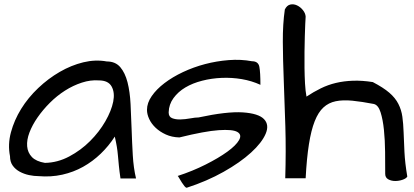

<svg xmlns="http://www.w3.org/2000/svg" viewBox="-20 -836 1923 891"><path d="M512.7 -202.1Q484.4 -158.2 447.3 -122.6Q410.2 -86.9 365.7 -62Q321.3 -37.1 269 -25.4Q216.8 -13.7 159.2 -18.6Q138.7 -18.6 115.2 -23.4Q91.8 -28.3 71.8 -39.1Q51.8 -49.8 39.1 -67.4Q26.4 -85 26.4 -111.3Q15.6 -166 30.8 -222.2Q45.9 -278.3 78.1 -330.6Q110.4 -382.8 157.2 -427.2Q204.1 -471.7 257.3 -502.4Q310.5 -533.2 366.7 -546.9Q422.9 -560.5 475.6 -550.8Q515.6 -550.8 538.1 -524.4Q560.5 -498 571.8 -454.1Q583 -410.2 585.9 -353Q588.9 -295.9 590.8 -235.4Q592.8 -174.8 596.2 -115.7Q599.6 -56.6 611.3 -7.8H539.1Q534.2 -41 531.7 -66.4Q529.3 -91.8 527.3 -113.8Q525.4 -135.7 522 -156.2Q518.6 -176.8 512.7 -202.1ZM438.5 -462.9Q400.4 -465.8 359.9 -452.6Q319.3 -439.5 281.7 -415.5Q244.1 -391.6 211.4 -358.9Q178.7 -326.2 154.3 -291Q129.9 -255.9 116.7 -221.2Q103.5 -186.5 106 -157.2Q108.4 -127.9 127.9 -107.4Q147.5 -86.9 188.5 -80.1Q247.1 -81.1 301.3 -109.9Q355.5 -138.7 397.9 -181.2Q440.4 -223.6 468.8 -272.9Q497.1 -322.3 505.4 -364.3Q513.7 -406.2 498 -434.6Q482.4 -462.9 438.5 -462.9Z M804.7 -19.5Q874 -42 934.1 -72.3Q994.1 -102.5 1034.7 -131.8Q1075.2 -161.1 1089.4 -186Q1103.5 -210.9 1081.5 -223.6Q1059.6 -236.3 995.1 -231.9Q930.7 -227.5 812.5 -198.2Q777.3 -199.2 749.5 -211.9Q721.7 -224.6 702.1 -243.2Q682.6 -261.7 672.4 -283.7Q662.1 -305.7 662.1 -326.2Q662.1 -358.4 684.1 -390.1Q706.1 -421.9 743.2 -450.2Q780.3 -478.5 829.1 -501.5Q877.9 -524.4 931.6 -538.6Q985.4 -552.7 1041.5 -557.1Q1097.7 -561.5 1149.4 -551.8Q1178.7 -551.8 1183.6 -525.9Q1188.5 -500 1188.5 -442.4Q1148.4 -460.9 1102.1 -468.8Q1055.7 -476.6 1008.8 -474.6Q961.9 -472.7 918 -461.4Q874 -450.2 840.3 -430.2Q806.6 -410.2 785.2 -380.9Q763.7 -351.6 762.7 -314.5Q762.7 -293.9 778.8 -287.6Q794.9 -281.2 816.9 -281.7Q838.9 -282.2 862.8 -286.6Q886.7 -291 901.4 -291Q1033.2 -319.3 1106.4 -314.5Q1179.7 -309.6 1205.1 -283.2Q1230.5 -256.8 1212.9 -215.3Q1195.3 -173.8 1145 -127.9Q1094.7 -82 1017.6 -38.6Q940.4 4.9 846.7 35.2Q841.8 35.2 835.9 27.8Q830.1 20.5 823.7 10.7Q817.4 1 812.5 -7.8Q807.6 -16.6 804.7 -19.5Z M1767.6 -29.3Q1767.6 -76.2 1767.1 -130.9Q1766.6 -185.5 1761.7 -233.4Q1756.8 -281.2 1746.1 -314.9Q1735.4 -348.6 1714.8 -353.5Q1659.2 -364.3 1615.2 -368.7Q1571.3 -373 1538.1 -366.2Q1504.9 -359.4 1481 -337.4Q1457 -315.4 1440.4 -273.4Q1423.8 -231.4 1413.6 -166.5Q1403.3 -101.6 1398.4 -8.8H1303.7Q1307.6 -136.7 1304.2 -249.5Q1300.8 -362.3 1296.9 -460.4Q1293 -558.6 1292.5 -641.6Q1292 -724.6 1301.8 -792Q1311.5 -811.5 1327.1 -814.9Q1342.8 -818.4 1358.4 -811Q1374 -803.7 1385.7 -789.1Q1397.5 -774.4 1398.4 -758.8Q1397.5 -748 1396.5 -723.6Q1395.5 -699.2 1394.5 -666.5Q1393.6 -633.8 1393.1 -595.7Q1392.6 -557.6 1393.1 -520Q1393.6 -482.4 1395.5 -447.8Q1397.5 -413.1 1402.3 -387.7Q1434.6 -409.2 1468.3 -425.8Q1502 -442.4 1539.1 -451.2Q1576.2 -460 1618.2 -461.4Q1660.2 -462.9 1710 -455.1Q1758.8 -429.7 1786.6 -405.8Q1814.5 -381.8 1828.6 -354Q1842.8 -326.2 1847.2 -294.4Q1851.6 -262.7 1853 -222.2Q1854.5 -181.6 1856.9 -130.9Q1859.4 -80.1 1870.1 -16.6Q1865.2 -7.8 1848.6 -2Q1832 3.9 1814 3.9Q1795.9 3.9 1781.7 -3.9Q1767.6 -11.7 1767.6 -29.3Z"/></svg>

Font: Architects Daughter-petzku
Style: Regular
Weight: 400
Designer: Kimberly Geswein
Foundry: Kimberly Geswein
Version: Version 1.000 2010 initial release